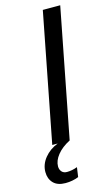

<svg xmlns="http://www.w3.org/2000/svg" viewBox="-166 -737 579 994"><g transform="rotate(-15 123.5 -240.0)"><path d="M266.6 -688 132.8 0H39.6L173.3 -688ZM55.7 208.5Q12.7 208.5 -9.3 185.5Q-31.2 162.6 -31.2 126.5Q-31.2 85.9 -3.4 51.5Q24.4 17.1 68.8 0H133.8Q88.4 23.4 64 54Q39.6 84.5 39.6 115.2Q39.6 131.8 49.3 143.3Q59.1 154.8 77.6 154.8Q104.5 154.8 133.3 144L126 195.3Q93.3 208.5 55.7 208.5Z"/></g></svg>

Font: Arimo
Style: Italic
Weight: 400
Italic angle: -12°
Designer: Steve Matteson
Foundry: Monotype Imaging Inc.
Version: Version 1.33